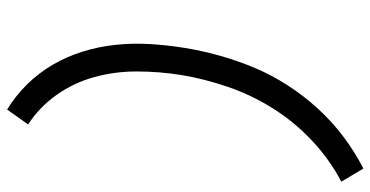

<svg xmlns="http://www.w3.org/2000/svg" viewBox="-271 -610 1042 540"><g transform="rotate(90 250.0 -340.0)"><path d="M288 161Q249 137 217 104.5Q185 72 162 32.5Q139 -7 125 -52Q111 -97 106 -144.5Q101 -192 104 -241.5Q107 -291 115 -340Q123 -389 137 -438.5Q151 -488 171 -535.5Q191 -583 220 -628Q249 -673 285 -712.5Q321 -752 364 -784.5Q407 -817 454 -841L491 -779Q428 -746 375 -696Q322 -646 284.5 -586Q247 -526 224.5 -460.5Q202 -395 191 -329Q181 -266 181 -203.5Q181 -141 197 -83.5Q213 -26 247 22Q281 70 330 102Z"/></g></svg>

Font: Iosevka SS18
Style: Italic
Weight: 400
Italic angle: -9°
Monospace: yes
Designer: Belleve Invis
Foundry: Belleve Invis
Version: Version 25.1.1; ttfautohint (v1.8.4)